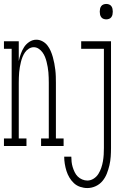

<svg xmlns="http://www.w3.org/2000/svg" viewBox="-31 -739 651 972"><path d="M-11 0V-38H28V-492H-11V-530H64V-430Q68 -449 74.5 -467Q81 -485 91 -500.5Q101 -516 117.5 -527Q134 -538 153 -538Q169 -538 184 -530Q199 -522 209 -509Q219 -496 225.5 -481Q232 -466 236.5 -450Q241 -434 244 -418Q247 -402 249 -385.5Q251 -369 251.5 -352.5Q252 -336 252 -320V-38H291V0H177V-38H216V-320Q216 -333 215.5 -346.5Q215 -360 214 -373Q213 -386 210.5 -399.5Q208 -413 205 -425.5Q202 -438 197 -450.5Q192 -463 184 -474Q176 -485 164.5 -492.5Q153 -500 140 -500Q127 -500 115 -492.5Q103 -485 95.5 -474Q88 -463 83 -450.5Q78 -438 75 -425.5Q72 -413 69.5 -399.5Q67 -386 66 -373Q65 -360 64.5 -346.5Q64 -333 64 -320V-38H103V0ZM507 -641Q500 -641 493 -643.5Q486 -646 481.5 -652Q477 -658 475.5 -665.5Q474 -673 474 -680Q474 -687 475.5 -694.5Q477 -702 481.5 -708Q486 -714 493 -716.5Q500 -719 507 -719Q514 -719 521 -716.5Q528 -714 532.5 -708Q537 -702 538.5 -694.5Q540 -687 540 -680Q540 -673 538.5 -665.5Q537 -658 532.5 -652Q528 -646 521 -643.5Q514 -641 507 -641ZM411 213Q393 213 375 207Q357 201 343.5 188.5Q330 176 320.5 160Q311 144 305.5 126.5Q300 109 297 90.5Q294 72 294 54H330Q330 67 331.5 80.5Q333 94 337 107Q341 120 347 132.5Q353 145 362.5 154.5Q372 164 385 169.5Q398 175 411 175Q428 175 443 165.5Q458 156 467 141.5Q476 127 481.5 111Q487 95 490 78Q493 61 494 44Q495 27 495 10V-492H380V-530H531V10Q531 32 529.5 54Q528 76 523 97.5Q518 119 510 139.5Q502 160 488 177Q474 194 453.5 203.5Q433 213 411 213Z"/></svg>

Font: Iosevka Curly Slab XLtEx
Style: Regular
Weight: 200
Width: 7
Monospace: yes
Designer: Belleve Invis
Foundry: Belleve Invis
Version: Version 11.1.0; ttfautohint (v1.8.3)